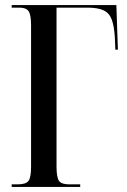

<svg xmlns="http://www.w3.org/2000/svg" viewBox="-20 -734 499 754"><path d="M26 0V-10H49Q81 -10 91.5 -23Q102 -36 102 -79V-634Q102 -677 92 -690.5Q82 -704 57 -704H26V-714H437L443 -539H433L431 -588Q428 -633 418.5 -658Q409 -683 386.5 -693.5Q364 -704 324 -704H202V-80Q202 -38 211.5 -24Q221 -10 252 -10H295V0Z"/></svg>

Font: Noto Serif Display ExtraCondensed Medium
Style: Regular
Weight: 500
Width: 2
Designer: Monotype Design Team
Foundry: Monotype Imaging Inc.
Version: Version 2.009